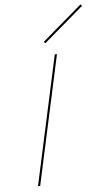

<svg xmlns="http://www.w3.org/2000/svg" viewBox="-60 -936 515 973"><g transform="rotate(-5 197.5 -449.5)"><path d="M186 -726 388 -899 395 -891 193 -718ZM236 -658H247L104 0H93Z"/></g></svg>

Font: Ysabeau Infant Hairline
Style: Italic
Weight: 100
Italic angle: -12°
Designer: Christian Thalmann (Catharsis Fonts)
Version: Version 0.003